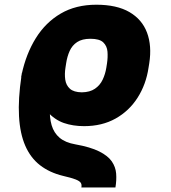

<svg xmlns="http://www.w3.org/2000/svg" viewBox="-20 -573 737 826"><path d="M476.6 233.4H330.1Q332.5 221.2 327.4 213.4Q322.3 205.6 304.7 198.7Q287.1 191.9 251 183.6Q192.9 169.4 152.1 137.7Q111.3 106 88.6 53.7Q65.9 1.5 61.8 -73Q57.6 -147.5 72.3 -246.1L74.2 -259.8L208 -228.5L206.1 -214.8Q196.3 -158.2 194.3 -113Q192.4 -67.9 202.1 -34.4Q211.9 -1 236.6 19.8Q261.2 40.5 303.7 47.9Q369.1 59.6 406.7 78.4Q444.3 97.2 460.9 121.3Q477.5 145.5 479.7 173.8Q481.9 202.1 476.6 233.4ZM341.8 -30.3Q293.9 -30.3 254.6 -43.9Q215.3 -57.6 182.6 -93.5Q149.9 -129.4 122.1 -194.3Q114.3 -212.4 101.6 -220.9Q88.9 -229.5 79.3 -233.9Q69.8 -238.3 71.3 -243.2L73.2 -252.9Q92.3 -341.8 134.3 -409.2Q176.3 -476.6 241.2 -514.6Q306.2 -552.7 394.5 -552.7Q482.4 -552.7 536.9 -521Q591.3 -489.3 612.5 -432.6Q633.8 -376 622.1 -300.8L619.1 -282.2Q608.4 -210 572 -152.8Q535.6 -95.7 477.3 -63Q418.9 -30.3 341.8 -30.3ZM332 -175.8Q366.7 -176.3 388.4 -191.2Q410.2 -206.1 421.6 -230.2Q433.1 -254.4 437.5 -282.2L440.4 -300.8Q444.3 -326.7 442.4 -350.8Q440.4 -375 424.3 -390.6Q408.2 -406.2 369.1 -406.2Q333.5 -406.2 312 -392.1Q290.5 -377.9 279.8 -354Q269 -330.1 264.6 -300.8L261.7 -282.2Q257.3 -254.9 260.7 -230.5Q264.2 -206.1 280.8 -191.2Q297.4 -176.3 332 -175.8Z"/></svg>

Font: Inter 18pt Black
Style: Italic
Weight: 900
Italic angle: -9.3988°
Designer: Rasmus Andersson
Foundry: rsms
Version: Version 4.001;git-66647c0bb